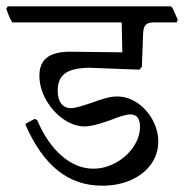

<svg xmlns="http://www.w3.org/2000/svg" viewBox="-40 -596 584 609"><path d="M143 -309Q143 -282 154 -267.5Q165 -253 185 -253Q196 -253 213 -258Q230 -263 248 -269Q275 -279 294.5 -284.5Q314 -290 332 -290Q365 -290 395 -270Q425 -250 443.5 -216.5Q462 -183 462 -147Q462 -107 439 -75Q416 -43 375.5 -25Q335 -7 284 -7Q204 -7 144 -54.5Q84 -102 41 -200L42 -204L70 -219L78 -215Q109 -142 156 -101.5Q203 -61 256 -61Q293 -61 327.5 -80Q362 -99 383 -130Q404 -161 404 -194Q404 -233 374 -233Q363 -233 346.5 -228Q330 -223 313 -216Q256 -195 229 -195Q194 -195 160.5 -218.5Q127 -242 106 -279.5Q85 -317 85 -356Q85 -395 109 -413.5Q133 -432 183 -432L348 -430L346 -525H-1Q-12 -542 -20 -569L-15 -576H502L507 -571L524 -533L520 -525H450Q430 -525 422.5 -517.5Q415 -510 414 -491L410 -384L402 -375L246 -381Q192 -381 167.5 -364Q143 -347 143 -309Z"/></svg>

Font: Sahitya
Style: Regular
Weight: 400
Designer: Juan Pablo del Peral
Foundry: Juan Pablo del Peral (http://www.huertatipografica.com)
Version: Version 1.001;PS 001.000;hotconv 1.0.70;makeotf.lib2.5.58329